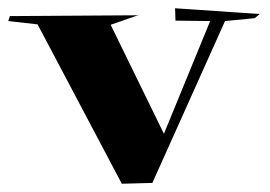

<svg xmlns="http://www.w3.org/2000/svg" viewBox="-40 -519 653 465"><path d="M255 -74 51 -460 -20 -468 -16 -480 291 -482 297 -483 228 -459 357 -195 469 -468 385 -469 384 -499 589 -485 577 -475 505 -468 329 -76Z"/></svg>

Font: Xiangcui Kesong Xiangcui Kesong
Style: Regular
Weight: 400
Version: Version 1.501;March 28, 2024;FontCreator 14.0.0.2814 64-bit